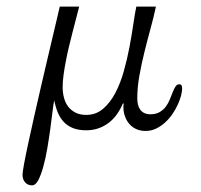

<svg xmlns="http://www.w3.org/2000/svg" viewBox="-20 -389 606 579"><path d="M160.2 -369.1Q159.7 -366.2 154.5 -344.5Q149.4 -322.8 141.4 -288.8Q133.3 -254.9 123.3 -212.2Q113.3 -169.4 102.8 -124.3Q92.3 -79.1 82.5 -35.4Q72.8 8.3 64.9 44.4Q57.1 80.6 52.5 105.7Q47.9 130.9 47.9 138.2Q47.9 144.5 49.8 150.4Q51.8 156.2 55.4 160.6Q59.1 165 64.5 167.5Q69.8 169.9 76.7 169.9Q87.4 169.9 95.7 153.8Q104 137.7 110.8 112.8Q117.7 87.9 122.8 57.6Q127.9 27.3 131.8 -1.2Q135.7 -29.8 138.4 -52.7Q141.1 -75.7 143.6 -86.4Q147.5 -66.4 154.3 -49.8Q161.1 -33.2 172.4 -21.2Q183.6 -9.3 200.2 -2.7Q216.8 3.9 239.7 3.9Q260.3 3.9 277.3 -2.2Q294.4 -8.3 308.3 -19Q322.3 -29.8 332.8 -44.7Q343.3 -59.6 350.6 -77.1L353 -76.7Q352.1 -71.8 352.1 -67.1Q352.1 -62.5 352.5 -57.1Q354 -43.9 359.1 -32.5Q364.3 -21 372.6 -12.5Q380.9 -3.9 392.6 1Q404.3 5.9 418.9 5.9Q436 5.9 450.7 -1.2Q465.3 -8.3 477.5 -19.3Q489.7 -30.3 499.5 -44.4Q509.3 -58.6 515.9 -73Q522.5 -87.4 525.9 -100.3Q529.3 -113.3 529.3 -122.6Q529.3 -128.4 527.3 -131.6Q525.4 -134.8 521.5 -134.8Q514.2 -135.3 509.5 -128.4Q504.9 -121.6 501 -111.6Q497.1 -101.6 492.4 -89.8Q487.8 -78.1 480.5 -68.1Q473.1 -58.1 461.9 -51.3Q450.7 -44.4 433.6 -44.4Q422.4 -44.4 414.8 -48.3Q407.2 -52.2 402.6 -58.8Q397.9 -65.4 396 -74Q394 -82.5 394 -92.3Q394 -126 400.4 -161.1Q406.7 -196.3 415.5 -231.9Q424.3 -267.6 433.8 -302.2Q443.4 -336.9 450.2 -369.1H391.1Q386.7 -348.6 382.1 -316.4Q377.4 -284.2 370.6 -247.8Q363.8 -211.4 353.5 -174.8Q343.3 -138.2 327.9 -108.9Q312.5 -79.6 291 -61Q269.5 -42.5 240.2 -42.5Q221.2 -42.5 207.8 -49.3Q194.3 -56.2 185.5 -67.6Q176.8 -79.1 172.9 -94.5Q168.9 -109.9 168.9 -126.5Q168.9 -142.6 171.6 -162.6Q174.3 -182.6 178.5 -204.3Q182.6 -226.1 188 -248.5Q193.4 -271 199 -292.7Q204.6 -314.5 209.7 -334Q214.8 -353.5 218.8 -369.1Z"/></svg>

Font: Saysettha
Style: Regular
Weight: 400
Designer: John M. Durdin
Foundry: Lao Script for Windows
Version: Version 2.201